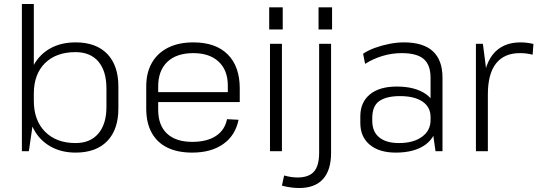

<svg xmlns="http://www.w3.org/2000/svg" viewBox="-20 -760 2701 965"><path d="M360 7Q288 7 233.5 -24Q179 -55 149 -111.5Q119 -168 119 -244V-301Q119 -377 149 -432Q179 -487 233 -517Q287 -547 360 -547Q463 -547 519 -489Q575 -431 575 -325V-215Q575 -109 519 -51Q463 7 360 7ZM90 -740H150V-172L125 0H90ZM360 -41Q434 -41 474.5 -89Q515 -137 515 -223V-315Q515 -403 474.5 -450.5Q434 -498 360 -498Q262 -498 206 -442.5Q150 -387 150 -289V-254Q150 -155 206.5 -98Q263 -41 360 -41Z M946 7Q872 7 820.5 -18.5Q769 -44 742 -93.5Q715 -143 715 -214V-326Q715 -395 743.5 -444.5Q772 -494 825 -520.5Q878 -547 952 -547Q1064 -547 1124.5 -486.5Q1185 -426 1185 -316V-247H763V-297H1136L1125 -277V-330Q1125 -407 1079 -450Q1033 -493 952 -493Q867 -493 821 -449Q775 -405 775 -325V-209Q775 -130 819.5 -88.5Q864 -47 946 -47Q1020 -47 1065 -76.5Q1110 -106 1121 -161L1179 -158Q1163 -79 1102 -36Q1041 7 946 7Z M1397 -540V0H1337V-540ZM1401 -723V-612H1333V-723Z M1483 185Q1464 185 1441.5 182Q1419 179 1397 173L1408 122Q1426 127 1442.5 129.5Q1459 132 1475 132Q1532 132 1558 102.5Q1584 73 1584 8V-540H1644V8Q1644 95 1603.5 140Q1563 185 1483 185ZM1649 -723V-612H1581V-723Z M2144 -173V-369Q2144 -434 2109.5 -463.5Q2075 -493 1999 -493Q1950 -493 1903 -479Q1856 -465 1815 -439L1805 -490Q1830 -507 1864.5 -519.5Q1899 -532 1937 -539.5Q1975 -547 2010 -547Q2107 -547 2155.5 -502.5Q2204 -458 2204 -369V0H2169ZM1969 7Q1886 7 1838.5 -32.5Q1791 -72 1791 -142V-175Q1791 -246 1839 -285.5Q1887 -325 1974 -325Q2066 -325 2120 -287.5Q2174 -250 2174 -180V-145Q2174 -74 2119 -33.5Q2064 7 1969 7ZM1985 -41Q2058 -41 2101 -72.5Q2144 -104 2144 -156V-172Q2144 -222 2103.5 -249.5Q2063 -277 1990 -277Q1923 -277 1887 -252.5Q1851 -228 1851 -167V-153Q1851 -98 1886 -69.5Q1921 -41 1985 -41Z M2372 -540H2407L2432 -346V0H2372ZM2408 -305Q2408 -424 2456.5 -485.5Q2505 -547 2596 -547Q2612 -547 2628.5 -545Q2645 -543 2661 -539L2657 -485Q2628 -493 2593 -493Q2514 -493 2473 -441Q2432 -389 2432 -285Z"/></svg>

Font: Pathway Extreme 8pt Thin
Style: Regular
Weight: 100
Version: Version 1.001;gftools[0.9.26]